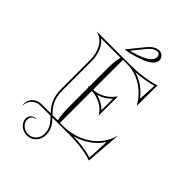

<svg xmlns="http://www.w3.org/2000/svg" viewBox="-282 -924 1248 1248"><g transform="rotate(45 342.5 -300.0)"><path d="M261 -645C370.9 -665.5 470 -700.5 470 -755C470 -779.8 449.8 -800 425 -800C393.1 -800 367.8 -779 345.7 -751.7L260 -646ZM289.1 -662.9 355 -744.1C374.5 -768.1 396.2 -787 424 -787C435.6 -787 445 -774.9 445 -760C445 -713.6 370.2 -684 289.1 -662.9ZM213.3 -12H129C83 -12 45.6 22 45.6 63.9C45.6 69 46.1 74.4 47 80H49C49 36 84.8 0 129 0H224.5C253.6 30.9 280 59.2 280 110C280 153.1 247 188 206.3 188C166.4 188 134 159.8 134 125C134 101.8 151 83 172 83V79C144.4 79 122 99.6 122 125C122 166.4 159.8 200 206.4 200C253.6 200 292 159.7 292 110C292 57.6 268.4 28.6 241.4 0H352C442.9 0 521.4 1 606 30L625 -217H624C592.4 -89.3 467.2 -10 322 -10H300V-305C361.9 -298.5 415.1 -273.9 443 -223H444L445 -398H444C409.1 -348.3 359.9 -318.9 300 -315V-590H332C435 -590 521.7 -534.5 574 -443H575L576 -630C499.3 -608.7 431.7 -600 352 -600H52V-598C113.6 -584.8 150 -517.2 150 -440V-169C150 -88.3 181.4 -46.8 213.3 -12ZM341.6 -309.8C376.8 -319.5 407.6 -338.8 432.8 -365.3L432.2 -258.5C407.8 -284.9 376.8 -300.7 341.6 -309.8ZM423.6 -11.2C498.9 -31.8 563.1 -75.7 602.2 -136.3L595.2 13.9C536.6 -4.2 481.8 -9.5 423.6 -11.2ZM414.3 -590C464.9 -593.3 512.9 -601.1 563.9 -614.3L557.2 -489.7C519.3 -538.2 470.7 -572.6 414.3 -590ZM229.9 -12C196.4 -46.9 162 -85.8 162 -169V-440C162 -500.8 140 -557.4 100.8 -588H278C271.3 -554.3 268 -524.3 268 -490V-315C268 -312.5 263.3 -310.8 258 -310C263.3 -309.2 268 -307.5 268 -305V-140C268 -94.7 269.2 -56.2 278 -12Z"/></g></svg>

Font: SortefaxS01
Style: Medium
Weight: 500
Designer: gluk
Foundry: gluk
Version: Version 0.261